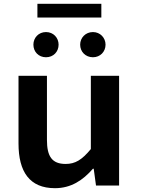

<svg xmlns="http://www.w3.org/2000/svg" viewBox="-20 -972 740 1006"><path d="M176 -952V-880H511V-952ZM155 -738C155 -701 182 -672 221 -672C260 -672 287 -701 287 -738C287 -774 260 -804 221 -804C182 -804 155 -774 155 -738ZM400 -738C400 -701 428 -672 467 -672C505 -672 533 -701 533 -738C533 -774 505 -804 467 -804C428 -804 400 -774 400 -738ZM77 -220C77 -72 135 14 268 14C352 14 414 -27 467 -88H471L483 0H604V-575H456V-191C409 -134 374 -113 324 -113C252 -113 226 -153 226 -239V-575H77Z"/></svg>

Font: Kawkab Mono
Style: Bold
Weight: 700
Monospace: yes
Designer: Abdullah Arif
Foundry: Abdullah Arif
Version: Version 1.000;PS 000.500;hotconv 1.0.88;makeotf.lib2.5.64775